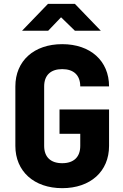

<svg xmlns="http://www.w3.org/2000/svg" viewBox="-20 -970 640 1000"><path d="M231 -810 298 -880 370 -810H505L370 -950H230L95 -810ZM304 10C451 10 548 -77 548 -210V-400H290V-273H398V-210C398 -152 364 -120 304 -120C244 -120 210 -152 210 -210V-520C210 -578 244 -610 304 -610C364 -610 398 -578 398 -520H548C548 -653 451 -740 304 -740C157 -740 60 -653 60 -520V-210C60 -78 157 10 304 10Z"/></svg>

Font: Tekne LDO ExtraBold
Style: Regular
Weight: 800
Monospace: yes
Designer: Alessio Laiso, Mario Rullo, Paolo Rosset
Foundry: Alessio Laiso
Version: Version 1.000;hotconv 1.0.109;makeotfexe 2.5.65596